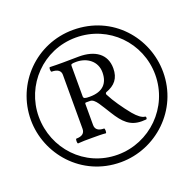

<svg xmlns="http://www.w3.org/2000/svg" viewBox="-123 -837 954 944"><g transform="rotate(-20 354.5 -365.0)"><path d="M354 -19C537 -19 700 -166 700 -365C700 -545 561 -711 354 -711C161 -711 8 -556 8 -365C8 -188 148 -19 354 -19ZM352 -59C179 -59 50 -200 50 -367C50 -531 181 -671 354 -671C526 -671 659 -533 659 -366C659 -195 520 -59 352 -59ZM519 -173C526 -173 533 -174 541 -174C544 -174 546 -177 546 -182C546 -187 544 -189 541 -189C525 -191 507 -204 485 -230C453 -269 419 -318 402 -352C400 -355 399 -357 399 -360C399 -363 401 -366 403 -367C451 -384 476 -414 476 -466C476 -541 420 -578 337 -578C322 -578 261 -577 252 -577C229 -577 207 -577 185 -578C179 -578 180 -554 185 -554C216 -554 232 -542 232 -521V-238C232 -215 217 -203 187 -203C182 -203 182 -178 187 -178C207 -180 231 -180 260 -180C290 -180 314 -180 332 -178C337 -178 337 -203 332 -203C302 -203 287 -215 287 -238V-348C287 -352 289 -354 292 -354H314C340 -354 360 -310 390 -264C426 -206 458 -173 519 -173ZM320 -374C295 -374 287 -376 287 -388V-547C287 -555 289 -558 315 -558C372 -558 419 -523 419 -466C419 -408 388 -374 320 -374Z"/></g></svg>

Font: Junicode Two Beta SemiCondensed Medium
Style: Italic
Weight: 500
Width: 4
Italic angle: -10°
Version: Version 1.063